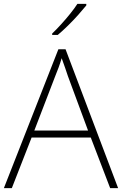

<svg xmlns="http://www.w3.org/2000/svg" viewBox="-20 -970 630 990"><path d="M548 0 448 -261H143L41 0H0L281 -716H318L589 0ZM330 -578Q325 -595 316 -619.5Q307 -644 298 -670Q291 -646 282 -621.5Q273 -597 265 -578L157 -297H434ZM425 -942Q408 -921 383.5 -893.5Q359 -866 331 -838.5Q303 -811 278 -790H249V-797Q270 -817 295 -844.5Q320 -872 342.5 -900Q365 -928 379 -950H425Z"/></svg>

Font: Noto Sans ExtraLight
Style: Regular
Weight: 200
Designer: Monotype Design Team
Foundry: Monotype Imaging Inc.
Version: Version 2.007